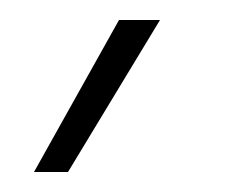

<svg xmlns="http://www.w3.org/2000/svg" viewBox="-20 -790 242 192"><path d="M140 -770 48 -618H14L99 -770Z"/></svg>

Font: Be Vietnam Pro Variable Thin
Style: Regular
Weight: 100
Designer: Lam Bao, Tony Le, Vietanh Nguyen
Foundry: Yellow Type Foundry
Version: Version 1.002